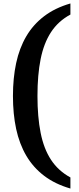

<svg xmlns="http://www.w3.org/2000/svg" viewBox="-20 -824 458 1108"><path d="M386.3 264Q297.4 238.3 234.5 190.3Q171.5 142.4 131.6 74.4Q91.8 6.4 73.2 -80Q54.7 -166.5 54.7 -270.2Q54.7 -373.2 73.2 -459.8Q91.8 -546.4 131.6 -614.4Q171.5 -682.4 234.5 -730.3Q297.4 -778.3 386.3 -804V-740Q316.1 -702.3 274.4 -638.4Q232.7 -574.5 214.5 -483.2Q196.2 -392 196.2 -270.2Q196.2 -149.2 214.5 -57.4Q232.7 34.5 274.4 98.1Q316.1 161.8 386.3 200Z"/></svg>

Font: Noto Serif Sinhala
Style: Regular
Weight: 400
Designer: Jelle Bosma - Monotype Design Team
Foundry: Monotype Imaging Inc.
Version: Version 2.006